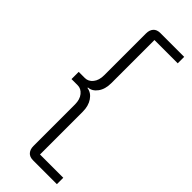

<svg xmlns="http://www.w3.org/2000/svg" viewBox="-312 -839 1039 1039"><g transform="rotate(45 208.0 -319.0)"><path d="M212.9 168Q186 168 172.6 152.6Q159.2 137.2 159.2 111.8V-206.1Q159.2 -244.6 140.6 -267.3Q122.1 -290 96.2 -290H48.8V-345.2H96.2Q122.1 -345.2 140.6 -367.9Q159.2 -390.6 159.2 -430.2V-750Q159.2 -775.4 172.6 -790.8Q186 -806.2 212.9 -806.2H395V-756.8H216.8V-426.8Q216.8 -380.4 195.3 -351.3Q173.8 -322.3 144 -320.8V-316.9Q175.8 -312.5 196.3 -282.5Q216.8 -252.4 216.8 -208V119.1H395V168Z"/></g></svg>

Font: Lumene Sans Expanded Light
Style: Regular
Weight: 300
Width: 7
Designer: Deni Anggara
Version: Version 1.003;Glyphs 3.1.2 (3151)